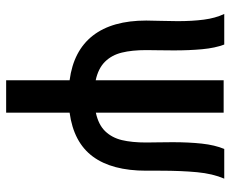

<svg xmlns="http://www.w3.org/2000/svg" viewBox="-84 -684 767 640"><g transform="rotate(90 300.0 -363.5)"><path d="M247 -211.5Q148.5 -224.5 98.2 -289Q48 -353.5 48 -467Q48 -481.5 49 -514.5Q50 -551.5 50 -571.5Q50 -620 45 -658.8Q40 -697.5 26 -727H128Q139.5 -696.5 143.5 -654Q147.5 -611.5 147.5 -559L147 -506.5Q146.5 -492 146.5 -467Q146.5 -419.5 154.8 -385.8Q163 -352 185.2 -329.5Q207.5 -307 247 -298.5V-725H355V-299Q395 -307.5 416.8 -330Q438.5 -352.5 446.5 -385.8Q454.5 -419 454.5 -467Q454.5 -491 454 -505L453.5 -555Q453.5 -608.5 458.2 -652.2Q463 -696 476 -727H575Q558.5 -689 553.5 -636.2Q548.5 -583.5 548.5 -514V-467Q548.5 -352.5 501.2 -288.8Q454 -225 355 -211.5V0H247Z"/></g></svg>

Font: JuliaMono SemiBold
Style: Regular
Weight: 600
Monospace: yes
Designer: cormullion
Foundry: corm
Version: Version 0.055; ttfautohint (v1.8.4)